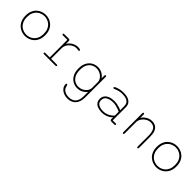

<svg xmlns="http://www.w3.org/2000/svg" viewBox="256 -1722 3202 3202"><g transform="rotate(45 1857.0 -120.5)"><path d="M310 10.5Q268 10.5 227 -4Q186 -18.5 152 -49Q118 -79.5 97.8 -126.8Q77.5 -174 77.5 -239Q77.5 -304 97.8 -351Q118 -398 152 -428.2Q186 -458.5 227 -473Q268 -487.5 310 -487.5Q351.5 -487.5 392.5 -473Q433.5 -458.5 467.2 -428.2Q501 -398 521.2 -351Q541.5 -304 541.5 -239Q541.5 -174 521.2 -126.8Q501 -79.5 467.2 -49Q433.5 -18.5 392.5 -4Q351.5 10.5 310 10.5ZM310 -21Q343 -21 377.5 -32.5Q412 -44 441.8 -69.5Q471.5 -95 489.8 -136.8Q508 -178.5 508 -239Q508 -298.5 489.8 -339.8Q471.5 -381 441.8 -406.8Q412 -432.5 377.5 -444.2Q343 -456 310 -456Q277 -456 242 -444.2Q207 -432.5 177.2 -406.8Q147.5 -381 129.2 -339.8Q111 -298.5 111 -239Q111 -178.5 129.2 -136.8Q147.5 -95 177.2 -69.5Q207 -44 242 -32.5Q277 -21 310 -21Z M888 -30.5H1013Q1027 -30.5 1034.2 -26.5Q1041.5 -22.5 1041.5 -15Q1041.5 -8 1034.2 -4Q1027 0 1013 0H759.5Q745.5 0 738.2 -4Q731 -8 731 -15Q731 -22.5 738.2 -26.5Q745.5 -30.5 759.5 -30.5H856.5V-445.5H759.5Q745.5 -445.5 738.2 -449.8Q731 -454 731 -461Q731 -468 738.2 -472Q745.5 -476 759.5 -476H859.5Q873.5 -476 880.8 -468.8Q888 -461.5 888 -447.5V-381.5Q916 -429 964.8 -458.2Q1013.5 -487.5 1066 -487.5Q1090 -487.5 1110 -482.5Q1130 -477.5 1130 -464.5Q1130 -457.5 1125.2 -453.8Q1120.5 -450 1112.5 -450Q1110 -450 1106 -450.5Q1102 -451 1096.5 -452Q1089 -453.5 1080.2 -454.2Q1071.5 -455 1063.5 -455Q1023.5 -455 982.8 -432.2Q942 -409.5 915 -369Q888 -328.5 888 -275Z M1549 247.5Q1510.5 247.5 1476 236.8Q1441.5 226 1415 206.2Q1388.5 186.5 1373.2 158.8Q1358 131 1358 97Q1358 88.5 1362.2 84Q1366.5 79.5 1373.5 79.5Q1382 79.5 1386.2 87.2Q1390.5 95 1392.5 106.5Q1403 164 1447 190Q1491 216 1550 216Q1595.5 216 1632.8 197.8Q1670 179.5 1692.2 137Q1714.5 94.5 1714.5 23V-77.5Q1687 -37.5 1640 -13.5Q1593 10.5 1539 10.5Q1485.5 10.5 1436.2 -16.5Q1387 -43.5 1355.8 -99Q1324.5 -154.5 1324.5 -239Q1324.5 -324 1355.8 -378.8Q1387 -433.5 1436.2 -460Q1485.5 -486.5 1539 -486.5Q1593 -486.5 1640 -461.5Q1687 -436.5 1714.5 -395.5V-454.5Q1714.5 -481 1730.5 -481Q1746 -481 1746 -454.5V23Q1746 80 1731.2 122.2Q1716.5 164.5 1690 192.2Q1663.5 220 1627.5 233.8Q1591.5 247.5 1549 247.5ZM1540.5 -21Q1580.5 -21 1618.8 -38.8Q1657 -56.5 1683.5 -88.8Q1710 -121 1714.5 -163.5V-309.5Q1711 -353 1684.2 -385.8Q1657.5 -418.5 1619 -436.8Q1580.5 -455 1540.5 -455Q1492 -455 1450.5 -432.8Q1409 -410.5 1383.5 -363Q1358 -315.5 1358 -239Q1358 -164.5 1383.5 -116Q1409 -67.5 1450.5 -44.2Q1492 -21 1540.5 -21Z M2338 0Q2324 0 2316.8 -6.8Q2309.5 -13.5 2309.5 -26V-73.5Q2298 -57.5 2270.8 -38.8Q2243.5 -20 2204.5 -6.8Q2165.5 6.5 2118.5 6.5Q2065.5 6.5 2023.8 -8Q1982 -22.5 1958 -53.2Q1934 -84 1934 -133.5Q1934 -179 1958.8 -211.5Q1983.5 -244 2029.5 -261.5Q2075.5 -279 2138.5 -279Q2170 -279 2205 -272Q2240 -265 2268.5 -255Q2297 -245 2309.5 -235.5V-331Q2309.5 -373.5 2293.5 -398.8Q2277.5 -424 2251.5 -436.5Q2225.5 -449 2195.8 -453Q2166 -457 2138 -457Q2103 -457 2062.8 -446.5Q2022.5 -436 1998.5 -423.5Q1992.5 -420.5 1987 -418.8Q1981.5 -417 1977.5 -417Q1970 -417 1966 -421.8Q1962 -426.5 1962 -431.5Q1962 -437 1967 -442.2Q1972 -447.5 1981.5 -452.5Q2008 -465.5 2051.8 -476.5Q2095.5 -487.5 2144.5 -487.5Q2176.5 -487.5 2210.8 -481.5Q2245 -475.5 2274.5 -459.8Q2304 -444 2322.5 -414.8Q2341 -385.5 2341 -339V-30.5H2402Q2416 -30.5 2423.2 -26.5Q2430.5 -22.5 2430.5 -15Q2430.5 -8 2423.2 -4Q2416 0 2402 0ZM2309.5 -201Q2295.5 -211.5 2264.5 -222.5Q2233.5 -233.5 2199.2 -241Q2165 -248.5 2139.5 -248.5Q2059 -248.5 2012.2 -219.2Q1965.5 -190 1965.5 -133.5Q1965.5 -92 1986.5 -68Q2007.5 -44 2042.8 -34Q2078 -24 2120.5 -24Q2167 -24 2205.5 -39.5Q2244 -55 2271 -76Q2298 -97 2309.5 -112.5Z M2960.5 5Q2944.5 5 2944.5 -24V-269Q2944.5 -365 2913.2 -410.5Q2882 -456 2812 -456Q2779.5 -456 2748.2 -441.5Q2717 -427 2692 -402.8Q2667 -378.5 2652 -349Q2637 -319.5 2637 -290V-24Q2637 5 2621 5Q2605.5 5 2605.5 -24V-456.5Q2605.5 -485 2621 -485Q2637 -485 2637 -456.5V-386.5Q2664 -429 2711 -458.2Q2758 -487.5 2815.5 -487.5Q2868.5 -487.5 2904.2 -464.2Q2940 -441 2958 -393.8Q2976 -346.5 2976 -274V-24Q2976 -10 2972 -2.5Q2968 5 2960.5 5Z M3405 10.5Q3363 10.5 3322 -4Q3281 -18.5 3247 -49Q3213 -79.5 3192.8 -126.8Q3172.5 -174 3172.5 -239Q3172.5 -304 3192.8 -351Q3213 -398 3247 -428.2Q3281 -458.5 3322 -473Q3363 -487.5 3405 -487.5Q3446.5 -487.5 3487.5 -473Q3528.5 -458.5 3562.2 -428.2Q3596 -398 3616.2 -351Q3636.5 -304 3636.5 -239Q3636.5 -174 3616.2 -126.8Q3596 -79.5 3562.2 -49Q3528.5 -18.5 3487.5 -4Q3446.5 10.5 3405 10.5ZM3405 -21Q3438 -21 3472.5 -32.5Q3507 -44 3536.8 -69.5Q3566.5 -95 3584.8 -136.8Q3603 -178.5 3603 -239Q3603 -298.5 3584.8 -339.8Q3566.5 -381 3536.8 -406.8Q3507 -432.5 3472.5 -444.2Q3438 -456 3405 -456Q3372 -456 3337 -444.2Q3302 -432.5 3272.2 -406.8Q3242.5 -381 3224.2 -339.8Q3206 -298.5 3206 -239Q3206 -178.5 3224.2 -136.8Q3242.5 -95 3272.2 -69.5Q3302 -44 3337 -32.5Q3372 -21 3405 -21Z"/></g></svg>

Font: Sono Monospace ExtraLight
Style: Regular
Weight: 250
Version: Version 2.112